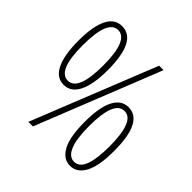

<svg xmlns="http://www.w3.org/2000/svg" viewBox="-192 -876 1037 1037"><g transform="rotate(45 327.0 -357.5)"><path d="M160 -724Q273 -724 273 -501Q273 -391 244 -333.5Q215 -276 160 -276Q105 -276 76.5 -334Q48 -392 48 -502Q48 -610 76 -667Q104 -724 160 -724ZM486 -714 202 0H167L452 -714ZM160 -694Q82 -694 82 -501Q82 -308 160 -308Q238 -308 238 -501Q238 -596 218.5 -645Q199 -694 160 -694ZM494 -439Q606 -439 606 -216Q606 -101 576 -46Q546 9 494 9Q442 9 412 -45.5Q382 -100 382 -216Q382 -327 411 -383Q440 -439 494 -439ZM493 -409Q415 -409 415 -215Q415 -120 435 -71Q455 -22 494 -22Q534 -22 552.5 -72.5Q571 -123 571 -215Q571 -310 552 -359.5Q533 -409 493 -409Z"/></g></svg>

Font: Noto Sans Gujarati UI Condensed ExtraLight
Style: Regular
Weight: 200
Width: 3
Designer: Jelle Bosma - Monotype Design Team, Universal Thirst
Foundry: Monotype Imaging Inc.
Version: Version 2.106; ttfautohint (v1.8.4.7-5d5b)